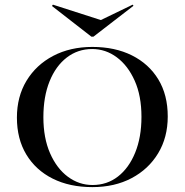

<svg xmlns="http://www.w3.org/2000/svg" viewBox="-20 -781 783 813"><path d="M371 11.3Q275 11.3 203.2 -24.6Q131.5 -60.5 91.5 -126.6Q51.6 -192.7 51.6 -283.1Q51.6 -371.8 92.3 -439.1Q133.1 -506.5 205.2 -544.4Q277.4 -582.3 371 -582.3Q466.9 -582.3 538.7 -546.4Q610.5 -510.5 650.4 -444.8Q690.3 -379 690.3 -287.9Q690.3 -199.2 649.6 -131.9Q608.9 -64.5 537.1 -26.6Q465.3 11.3 371 11.3ZM371.8 2.4Q433.1 2.4 479.4 -33.5Q525.8 -69.4 552.4 -134.7Q579 -200 579 -286.3Q579 -375 550.4 -439.1Q521.8 -503.2 474.6 -538.3Q427.4 -573.4 370.2 -573.4Q309.7 -573.4 262.9 -537.5Q216.1 -501.6 189.9 -436.7Q163.7 -371.8 163.7 -284.7Q163.7 -196.8 191.9 -132.3Q220.2 -67.7 267.3 -32.7Q314.5 2.4 371.8 2.4ZM541.9 -761.3 545.2 -756.5 375.8 -625.8H366.9L200 -755.6L204 -761.3L427.4 -689.5L375 -680.6Z"/></svg>

Font: Playfair 144pt SemiExpanded SemiBold
Style: Regular
Weight: 600
Width: 6
Designer: Claus Eggers Sørensen
Foundry: Claus Eggers Sørensen
Version: Version 2.203